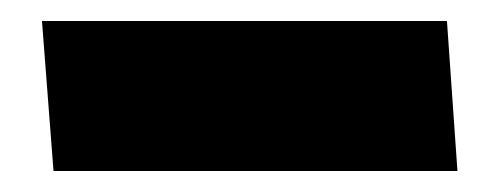

<svg xmlns="http://www.w3.org/2000/svg" viewBox="-20 -163 476 183"><path d="M416 0H31L20 -143H406Z"/></svg>

Font: Palanquin Dark
Style: Bold
Weight: 700
Designer: Pria Ravichandran
Version: Version 1.000